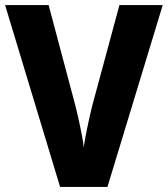

<svg xmlns="http://www.w3.org/2000/svg" viewBox="-20 -734 659 754"><path d="M619 -714H449L342 -318C334 -287 314 -197 309 -155C305 -197 284 -288 276 -319L171 -714H0L216 0H402Z"/></svg>

Font: Noto Sans Gurmukhi UI SemiCondensed ExtraBold
Style: Regular
Weight: 800
Width: 4
Designer: Jelle Bosma - Monotype Design Team
Foundry: Monotype Imaging Inc.
Version: Version 2.004